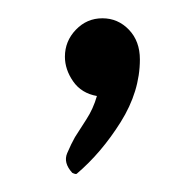

<svg xmlns="http://www.w3.org/2000/svg" viewBox="-20 -173 212 210"><path d="M92 -153Q109 -153 121 -140.5Q133 -128 133 -108Q133 -73 112 -39.5Q91 -6 64 17Q63 18 59 16Q49 5 53.5 -5.5Q58 -16 62 -23Q67 -31 74.5 -42.5Q82 -54 86 -68Q69 -71 60 -84Q51 -97 51 -111Q51 -128 63 -140.5Q75 -153 92 -153Z"/></svg>

Font: Zain Light
Style: Regular
Weight: 300
Designer: Zain,Boutros
Foundry: Mobile Telecommunications Company (Zain), 2024
Version: Version 1.51; ttfautohint (v1.8.4)